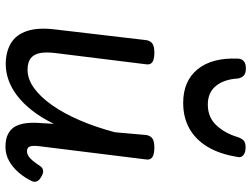

<svg xmlns="http://www.w3.org/2000/svg" viewBox="-126 -756 899 686"><g transform="rotate(90 323.0 -412.5)"><path d="M209 16Q165 16 134 -2.5Q103 -21 90 -61Q77 -101 85 -163L123 -487Q126 -502 136 -508.5Q146 -515 167 -515Q192 -515 202 -507.5Q212 -500 209 -484L169 -161Q165 -129 169 -107Q173 -85 187.5 -73.5Q202 -62 229 -62Q262 -62 294 -85Q326 -108 355.5 -150Q385 -192 409.5 -249Q434 -306 452 -374L462 -487Q465 -502 475 -508.5Q485 -515 506 -515Q531 -515 541.5 -507.5Q552 -500 549 -484L502 -105Q500 -89 501 -79Q502 -69 506.5 -64.5Q511 -60 520 -60Q529 -60 537.5 -65.5Q546 -71 554.5 -81.5Q563 -92 573 -107Q579 -116 588.5 -117.5Q598 -119 611 -111Q624 -104 627.5 -95Q631 -86 626 -76Q615 -53 597 -31.5Q579 -10 555.5 3.5Q532 17 504 17Q475 17 457 7Q439 -3 430.5 -19.5Q422 -36 419.5 -58.5Q417 -81 419 -106L422 -156Q400 -111 374.5 -78.5Q349 -46 321.5 -25Q294 -4 265.5 6Q237 16 209 16ZM347 -618Q269 -618 227 -669.5Q185 -721 189 -813Q189 -826 197.5 -834Q206 -842 224 -842Q242 -842 250 -834Q258 -826 260 -813Q263 -764 286.5 -735Q310 -706 353 -706Q399 -706 427.5 -737Q456 -768 469 -812Q474 -827 481.5 -834Q489 -841 506 -841Q525 -841 534.5 -832.5Q544 -824 540 -811Q530 -748 504 -705Q478 -662 438.5 -640Q399 -618 347 -618Z"/></g></svg>

Font: Playwrite GB S
Style: Italic
Weight: 400
Italic angle: -7°
Designer: Veronika Burian, José Scaglione
Foundry: TypeTogether
Version: Version 1.000